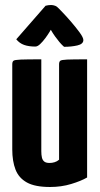

<svg xmlns="http://www.w3.org/2000/svg" viewBox="-20 -737 398 767"><path d="M180 10Q120 10 87.5 -8Q55 -26 42 -59.5Q29 -93 29 -140V-480Q29 -490 33.5 -494Q38 -498 62.5 -499Q87 -500 145 -500V-133Q145 -118 147.5 -107.5Q150 -97 157 -91.5Q164 -86 178 -86Q188 -86 198 -89Q208 -92 216 -99V-480Q216 -490 220.5 -494Q225 -498 248 -499Q271 -500 328 -500V-28Q304 -14 264.5 -2Q225 10 180 10ZM236 -550Q236 -550 230.5 -555Q225 -560 217 -569.5Q209 -579 200 -591.5Q191 -604 183 -618Q183 -618 177 -608Q171 -598 161 -584.5Q151 -571 140.5 -561Q130 -551 121 -551Q95 -551 76.5 -557.5Q58 -564 45 -580L162 -714Q173 -717 184 -717Q192 -717 200 -714Q208 -711 215 -703Q215 -703 230 -687.5Q245 -672 264 -650Q283 -628 298 -607.5Q313 -587 313 -577Q313 -561 289 -555.5Q265 -550 236 -550Z"/></svg>

Font: Yanone Kaffeesatz ExtraLight
Style: Bold
Weight: 700
Version: Version 2.003